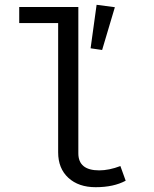

<svg xmlns="http://www.w3.org/2000/svg" viewBox="-20 -768 640 799"><path d="M306 -130Q306 -59 393 -59Q434 -59 481 -77L503 -16Q453 11 378 11Q307 11 264.5 -28Q222 -67 222 -134V-672H60V-739H306ZM458 -738 405 -560 357 -567 382 -748Z"/></svg>

Font: FiraDG Mono
Style: Regular
Weight: 400
Designer: Carrois Corporate & Edenspiekermann AG
Foundry: Carrois Corporate GbR & Edenspiekermann AG
Version: Version 3.206